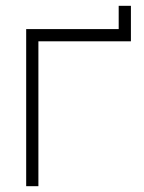

<svg xmlns="http://www.w3.org/2000/svg" viewBox="-20 -640 495 660"><path d="M70 0H112V-498H430V-620H388V-540H70Z"/></svg>

Font: Hauora ExtraLight
Style: Regular
Weight: 200
Designer: Mikhail Sharanda
Foundry: WCYS & Co.
Version: Version 1.010